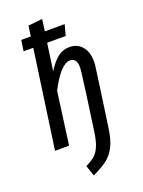

<svg xmlns="http://www.w3.org/2000/svg" viewBox="-175 -826 833 1118"><g transform="rotate(-20 241.5 -267.5)"><path d="M433 -413Q433 -392 431 -381L414 -257L380 -18Q370 54 348 95.5Q326 137 294 161Q262 185 205 212L183 146Q218 129 238.5 111.5Q259 94 273 61.5Q287 29 295 -28L327 -257L343 -380Q345 -400 345 -407Q345 -465 303 -465Q246 -465 173 -325L129 0H42L128 -607H68L78 -674H137L146 -738L234 -747L224 -674H347L329 -607H214L190 -438Q219 -486 251.5 -512.5Q284 -539 327 -539Q375 -539 404 -505Q433 -471 433 -413Z"/></g></svg>

Font: Fira Sans Compressed
Style: Italic
Weight: 400
Width: 1
Italic angle: -8°
Designer: bBox Type GmbH & Carrois Corporate GbR & Edenspiekermann AG
Foundry: bBox Type GmbH & Carrois Corporate GbR & Edenspiekermann AG
Version: Version 4.301